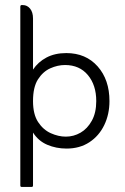

<svg xmlns="http://www.w3.org/2000/svg" viewBox="-20 -576 494 756"><path d="M110 -54V154Q110 160 105 160H65Q60 160 60 154V-549Q60 -556 65 -556H70Q87 -556 98.5 -542Q110 -528 110 -503V-302Q130 -332 163 -349.5Q196 -367 241 -367Q318 -367 364.5 -314.5Q411 -262 411 -178Q411 -126 390.5 -83.5Q370 -41 332 -16Q294 9 242 9Q201 9 166 -6Q131 -21 110 -54ZM239 -38Q270 -38 297 -53.5Q324 -69 341.5 -100.5Q359 -132 359 -178Q359 -241 326 -280.5Q293 -320 236 -320Q207 -320 178 -307Q149 -294 129.5 -263.5Q110 -233 110 -178Q110 -126 130 -95.5Q150 -65 180 -51.5Q210 -38 239 -38Z"/></svg>

Font: Zain Light
Style: Regular
Weight: 300
Designer: Zain,Boutros
Foundry: Mobile Telecommunications Company (Zain), 2024
Version: Version 1.51; ttfautohint (v1.8.4)